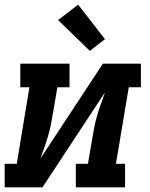

<svg xmlns="http://www.w3.org/2000/svg" viewBox="-24 -803 644 823"><path d="M-4 0V-101H48L102 -429H63V-530H274V-429H222L203 -318Q199 -293 194 -268.5Q189 -244 182 -220Q175 -196 166.5 -171.5Q158 -147 149 -123L417 -530H580V-429H528L473 -101H512V0H301V-101H353L372 -212Q376 -237 381 -261.5Q386 -286 393 -310Q400 -334 409 -358.5Q418 -383 426 -407L158 0ZM361 -585 225 -717 311 -783 426 -635Z"/></svg>

Font: Iosevka Slab Extended Oblique
Style: Bold
Weight: 700
Width: 7
Italic angle: -9°
Monospace: yes
Designer: Belleve Invis
Foundry: Belleve Invis
Version: Version 11.1.1; ttfautohint (v1.8.3)